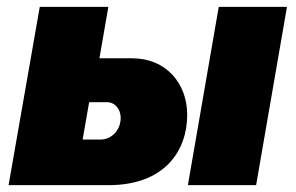

<svg xmlns="http://www.w3.org/2000/svg" viewBox="-20 -540 863 560"><path d="M5 0H297C460 0 526 -100 526 -205C526 -298 463 -370 366 -370H270L296 -520H96ZM528 0H727L817 -520H618ZM221 -133 240 -242H292C315 -242 332 -222 332 -196C332 -161 306 -133 273 -133Z"/></svg>

Font: Fixel Display 20240404 Black
Style: Italic
Weight: 900
Italic angle: -10°
Designer: AlfaBravo + MacPaw
Foundry: Kyrylo Tkachov, Marchela Mozhyna, Serhii Makarenko, Maria Weinstein, Zakhar Kryvoshyya
Version: Version 1.211;Glyphs 3.2 (3225)